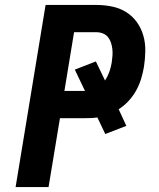

<svg xmlns="http://www.w3.org/2000/svg" viewBox="-20 -755 640 775"><path d="M43 0 164 -735H369Q402 -735 433 -728.5Q464 -722 489.5 -706Q515 -690 532.5 -665.5Q550 -641 558.5 -611.5Q567 -582 566.5 -549.5Q566 -517 561 -485Q557 -461 549.5 -436.5Q542 -412 529.5 -389.5Q517 -367 499 -347.5Q481 -328 459 -314L490 -247L405 -214L373 -281Q361 -279 348 -278.5Q335 -278 323 -278H222L176 0ZM240 -388H323L282 -474L367 -507L404 -430Q415 -447 421.5 -465.5Q428 -484 431 -503Q433 -516 434 -530Q435 -544 433.5 -557Q432 -570 428 -582.5Q424 -595 416 -605Q408 -615 395.5 -620Q383 -625 369 -625H279Z"/></svg>

Font: Iosevka SS04 XBd Ex Obl
Style: Regular
Weight: 800
Width: 7
Italic angle: -9°
Monospace: yes
Designer: Belleve Invis
Foundry: Belleve Invis
Version: Version 19.0.0; ttfautohint (v1.8.4)